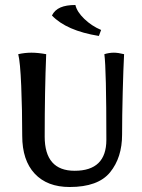

<svg xmlns="http://www.w3.org/2000/svg" viewBox="-20 -744 569 769"><path d="M69 -200Q69 -303 65 -400Q61 -497 53 -527Q79 -533 106 -533Q132 -533 165 -527Q159 -381 159 -197Q159 -60 279 -60Q406 -60 406 -184Q406 -467 398 -527Q417 -533 436 -533Q453 -533 477 -527Q474 -470 471.5 -374Q469 -278 469 -205Q469 -113 421 -54Q373 5 259 5Q169 5 119 -48.5Q69 -102 69 -200ZM188 -682Q199 -704 222 -714Q245 -724 282 -724Q288 -697 317.5 -668.5Q347 -640 385 -624L376 -600Q246 -621 188 -682Z"/></svg>

Font: Mirza
Style: Regular
Weight: 400
Designer: Arabic design by Kourosh Beigpour, Latin design by Eduardo Tunni, engineering by Lasse Fister
Version: Version 1.0010g